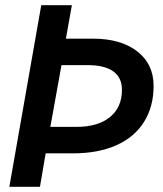

<svg xmlns="http://www.w3.org/2000/svg" viewBox="-20 -720 628 740"><path d="M139 -700H257L234 -571H338Q446 -571 509 -522Q572 -473 572 -389Q572 -309 535 -250Q498 -191 428 -160Q358 -129 262 -129H156L134 0H16ZM275 -231Q357 -231 403.5 -268.5Q450 -306 450 -374Q450 -421 416.5 -445Q383 -469 317 -469H217L174 -231Z"/></svg>

Font: Niramit SemiBold
Style: Italic
Weight: 600
Italic angle: -10°
Designer: Katatrad Aksorn Co.,Ltd.
Foundry: Cadson Demak Co.,Ltd.
Version: Version 1.001; ttfautohint (v1.6)